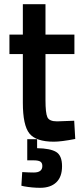

<svg xmlns="http://www.w3.org/2000/svg" viewBox="-20 -665 398 916"><path d="M335 -407H197V-187Q197 -126 206 -106Q215 -86 252 -86L334 -89L339 -2Q272 11 237 11Q152 11 120.5 -28Q89 -67 89 -175V-407H25V-500H89V-645H197V-500H335ZM172 231Q134 231 95 224L82 221L86 156Q120 158 141 158Q182 158 182 127Q182 112 172.5 106Q163 100 141 100H110V-1H157V42Q220 43 248 60Q276 77 276 128Q276 179 248.5 205Q221 231 172 231Z"/></svg>

Font: TitilliumWeb-SemiBold
Style: SemiBold
Weight: 600
Version: Version 1.001;PS 57.000;hotconv 1.0.70;makeotf.lib2.5.55311